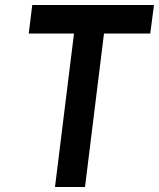

<svg xmlns="http://www.w3.org/2000/svg" viewBox="-20 -748 636 768"><path d="M596 -728 581 -614H396L320 0H200L276 -614H95L109 -728Z"/></svg>

Font: Josefin Sans SemiBold
Style: Italic
Weight: 600
Italic angle: -7°
Designer: Santiago Orozco
Foundry: Typemade
Version: Version 2.000